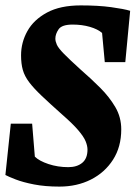

<svg xmlns="http://www.w3.org/2000/svg" viewBox="-26 -680 502 711"><path d="M194 11Q141 11 100 3Q59 -5 32 -15.5Q5 -26 -6 -32L14 -222H93L103 -100Q119 -84 153.5 -72.5Q188 -61 227 -61Q259 -61 278.5 -77Q298 -93 298 -126Q298 -140 291 -157Q284 -174 263.5 -198Q243 -222 204 -256Q158 -297 128.5 -325Q99 -353 82 -375.5Q65 -398 58.5 -421Q52 -444 52 -475Q52 -523 75.5 -565Q99 -607 148 -633.5Q197 -660 273 -660Q338 -660 385.5 -653.5Q433 -647 456 -640L438 -450H362L352 -558Q336 -572 307 -580.5Q278 -589 243 -589Q203 -589 191 -571.5Q179 -554 179 -537Q179 -527 184.5 -514.5Q190 -502 210.5 -481Q231 -460 274 -421Q311 -389 345 -355Q379 -321 401 -283.5Q423 -246 423 -201Q423 -136 392.5 -88.5Q362 -41 310.5 -15Q259 11 194 11Z"/></svg>

Font: Faustina Light ExtraBold
Style: Italic
Weight: 800
Italic angle: -8°
Version: Version 1.200